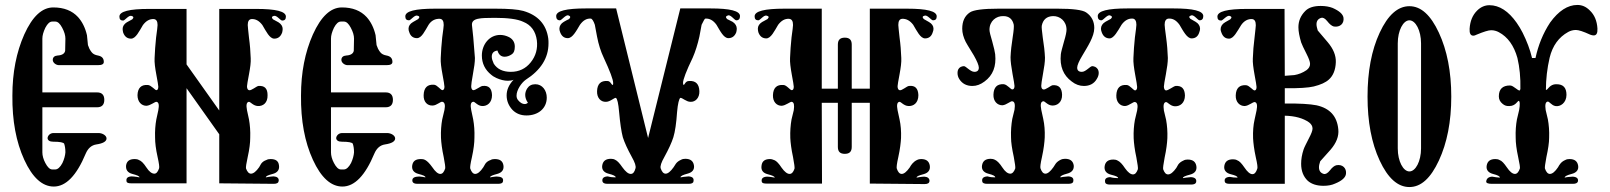

<svg xmlns="http://www.w3.org/2000/svg" viewBox="-20 -742 6497 775"><path d="M410 -182C411 -195 393 -205 378 -205H196C181 -205 172 -193 172 -184C173 -175 181 -170 195 -170C222 -170 236 -167 239 -162C242 -153 244 -142 244 -127C243 -114 239 -99 232 -84C223 -67 213 -58 203 -58H191C181 -58 172 -67 163 -84C155 -99 151 -114 151 -127V-309H372C391 -309 401 -319 401 -339C401 -359 391 -369 372 -369H151V-586C151 -599 155 -613 163 -630C172 -647 181 -655 191 -655H203C213 -655 222 -647 231 -630C240 -613 244 -599 244 -586L243 -537C241 -526 231 -519 213 -518C200 -517 193 -511 193 -500C193 -489 206 -479 218 -479H375C391 -479 399 -483 399 -492C399 -507 391 -515 375 -518C364 -520 356 -524 351 -530C348 -533 345 -538 341 -545L335 -560L331 -600C324 -630 312 -654 295 -673C271 -699 238 -712 195 -712C150 -712 111 -676 78 -603C46 -531 30 -449 30 -356C29 -255 45 -169 78 -97C111 -25 151 11 197 11C246 11 289 -33 326 -122C335 -143 349 -156 369 -159C396 -163 409 -171 410 -182Z M1119 -659C1129 -659 1134 -664 1134 -675C1134 -696 1094 -706 1014 -706H865V-296L733 -482V-706H582C502 -706 462 -696 462 -675C462 -664 467 -659 477 -659C484 -659 499 -681 510 -678C519 -676 521 -671 514 -664L492 -652C481 -645 475 -636 475 -625C475 -620 476 -616 477 -611C483 -594 494 -586 509 -586C528 -586 542 -616 557 -641C570 -658 584 -666 601 -665C611 -664 616 -656 616 -641C616 -636 614 -619 610 -590C607 -561 605 -534 604 -507C603 -490 606 -468 611 -441C616 -414 619 -397 619 -392C619 -383 616 -378 611 -378C606 -378 590 -398 577 -399C550 -401 536 -387 535 -358C535 -331 551 -315 571 -315C588 -316 605 -332 612 -331C621 -329 623 -318 619 -297L611 -260C607 -238 605 -213 606 -186C606 -166 609 -140 616 -109C622 -82 624 -67 622 -62C617 -48 611 -41 603 -41C593 -41 582 -49 571 -66C560 -83 550 -93 541 -96C536 -99 530 -100 524 -100C503 -100 492 -92 489 -75C487 -57 495 -45 514 -40C533 -35 543 -31 543 -26L532 -28C524 -29 517 -30 511 -30C494 -29 488 -22 491 -9C492 -4 499 -2 510 -2H733V-386L865 -200V-2L1085 0C1098 0 1104 -4 1105 -12C1106 -23 1099 -29 1085 -30C1079 -30 1072 -29 1064 -28L1053 -26C1053 -31 1062 -35 1081 -40C1100 -45 1109 -57 1106 -75C1104 -92 1093 -100 1072 -100C1066 -100 1060 -99 1055 -96C1046 -93 1039 -88 1034 -81L1026 -67C1014 -50 1003 -41 993 -41C985 -41 978 -48 973 -62C972 -67 974 -82 980 -109C987 -140 990 -166 990 -186C991 -213 989 -238 985 -260L977 -297C973 -318 975 -329 984 -331C991 -332 1001 -315 1021 -314C1041 -313 1061 -326 1060 -358C1060 -385 1048 -397 1023 -395C1015 -394 994 -375 985 -378C980 -379 977 -385 977 -394C977 -399 980 -415 985 -442C990 -469 993 -490 992 -507C991 -534 989 -561 985 -590C982 -619 980 -636 980 -641C980 -656 985 -664 995 -665C1012 -666 1026 -658 1039 -641C1054 -616 1068 -586 1087 -586C1102 -586 1113 -594 1119 -611C1120 -616 1121 -620 1121 -625C1121 -636 1115 -645 1104 -652L1082 -664C1075 -671 1077 -676 1086 -678C1097 -681 1112 -659 1119 -659Z M1575 -182C1576 -195 1558 -205 1543 -205H1361C1346 -205 1337 -193 1337 -184C1338 -175 1346 -170 1360 -170C1387 -170 1401 -167 1404 -162C1407 -153 1409 -142 1409 -127C1408 -114 1404 -99 1397 -84C1388 -67 1378 -58 1368 -58H1356C1346 -58 1337 -67 1328 -84C1320 -99 1316 -114 1316 -127V-309H1537C1556 -309 1566 -319 1566 -339C1566 -359 1556 -369 1537 -369H1316V-586C1316 -599 1320 -613 1328 -630C1337 -647 1346 -655 1356 -655H1368C1378 -655 1387 -647 1396 -630C1405 -613 1409 -599 1409 -586L1408 -537C1406 -526 1396 -519 1378 -518C1365 -517 1358 -511 1358 -500C1358 -489 1371 -479 1383 -479H1540C1556 -479 1564 -483 1564 -492C1564 -507 1556 -515 1540 -518C1529 -520 1521 -524 1516 -530C1513 -533 1510 -538 1506 -545L1500 -560L1496 -600C1489 -630 1477 -654 1460 -673C1436 -699 1403 -712 1360 -712C1315 -712 1276 -676 1243 -603C1211 -531 1195 -449 1195 -356C1194 -255 1210 -169 1243 -97C1276 -25 1316 11 1362 11C1411 11 1454 -33 1491 -122C1500 -143 1514 -156 1534 -159C1561 -163 1574 -171 1575 -182Z M2193 -587C2185 -644 2151 -681 2092 -698C2070 -704 2033 -707 1980 -707H1736C1656 -707 1616 -697 1616 -676C1616 -665 1621 -660 1631 -660C1638 -660 1653 -682 1664 -679C1674 -677 1675 -672 1668 -665L1647 -653C1635 -646 1629 -637 1629 -626C1629 -621 1630 -617 1632 -612C1637 -596 1648 -588 1663 -588C1682 -588 1695 -617 1710 -642C1721 -659 1737 -667 1756 -666C1766 -665 1771 -657 1771 -641C1771 -636 1769 -620 1765 -591C1762 -562 1760 -535 1759 -508C1758 -491 1761 -469 1766 -442C1771 -415 1774 -398 1774 -392C1774 -383 1771 -379 1766 -378C1759 -378 1745 -399 1732 -400C1705 -402 1691 -388 1690 -358C1689 -331 1705 -315 1726 -316C1743 -316 1759 -334 1766 -331C1775 -329 1778 -318 1774 -298L1765 -260C1761 -238 1759 -213 1760 -186C1761 -166 1764 -140 1771 -108C1776 -82 1778 -67 1777 -62C1772 -47 1766 -40 1757 -40C1748 -40 1737 -49 1725 -67C1702 -99 1690 -100 1679 -100C1658 -100 1647 -92 1644 -75C1641 -57 1650 -45 1669 -40C1688 -35 1698 -31 1697 -26L1686 -28C1679 -29 1672 -30 1666 -29C1649 -28 1642 -21 1645 -9C1647 -3 1654 0 1665 0H1991C2002 0 2009 -3 2010 -9C2013 -21 2007 -28 1990 -29C1984 -30 1977 -29 1970 -28L1958 -26C1958 -31 1968 -35 1987 -40C2006 -45 2015 -57 2012 -75C2009 -92 1998 -100 1977 -100C1971 -100 1965 -99 1960 -96C1951 -93 1944 -88 1939 -81L1931 -67C1919 -49 1908 -40 1898 -40C1890 -40 1883 -47 1878 -62C1877 -67 1879 -82 1885 -108C1892 -140 1895 -166 1895 -186C1896 -213 1894 -238 1890 -260L1882 -298C1878 -318 1880 -329 1889 -331C1896 -334 1906 -315 1926 -314C1946 -313 1966 -327 1966 -358C1965 -385 1953 -398 1928 -395C1920 -395 1899 -377 1890 -378C1885 -379 1882 -385 1882 -394C1882 -400 1884 -416 1889 -443C1894 -470 1897 -491 1897 -508C1892 -575 1888 -620 1885 -641C1884 -655 1893 -664 1914 -667C1923 -669 1944 -670 1977 -670C2030 -670 2069 -665 2092 -654C2124 -641 2142 -616 2147 -579C2151 -546 2143 -516 2122 -490C2102 -465 2075 -452 2042 -452C2010 -452 1987 -463 1973 -485C1968 -496 1965 -505 1965 -513C1965 -528 1973 -536 1988 -538C1993 -521 2003 -513 2017 -513C2026 -513 2036 -516 2046 -523C2054 -528 2058 -538 2058 -554C2058 -571 2050 -584 2035 -592C2023 -598 2011 -601 1999 -601C1955 -601 1925 -562 1925 -518C1925 -486 1938 -460 1963 -440C1966 -437 1973 -432 1984 -427C2000 -420 2015 -416 2030 -416C2038 -416 2046 -417 2053 -420C2034 -400 2025 -379 2025 -357C2025 -335 2033 -315 2049 -298C2064 -283 2083 -276 2105 -276C2152 -276 2187 -304 2187 -348C2187 -377 2169 -402 2141 -402C2126 -402 2115 -396 2108 -385C2103 -377 2100 -368 2100 -359C2100 -348 2104 -337 2111 -327C2107 -324 2103 -322 2098 -322C2089 -322 2080 -327 2071 -338C2067 -343 2065 -349 2065 -356C2065 -379 2085 -408 2102 -420C2163 -459 2194 -508 2194 -567C2194 -574 2194 -580 2193 -587Z M2952 -660C2962 -660 2967 -666 2967 -677C2967 -698 2927 -708 2847 -708H2726L2596 -185L2467 -708H2346C2265 -708 2225 -698 2225 -677C2225 -666 2230 -660 2240 -660C2247 -660 2263 -683 2274 -680C2283 -677 2284 -672 2277 -665C2270 -662 2263 -658 2256 -654C2244 -647 2238 -637 2238 -626C2238 -622 2239 -617 2241 -612C2247 -596 2257 -588 2272 -588C2291 -588 2306 -617 2321 -642C2334 -660 2348 -668 2365 -667C2370 -666 2376 -657 2381 -642L2390 -594C2396 -563 2405 -534 2417 -509C2442 -455 2455 -421 2455 -407C2455 -404 2455 -401 2454 -399C2447 -399 2445 -415 2432 -415C2405 -417 2391 -403 2390 -374C2389 -347 2405 -330 2426 -331C2443 -331 2459 -348 2466 -347C2472 -343 2476 -324 2479 -290C2483 -245 2488 -211 2494 -188C2501 -166 2513 -140 2530 -109C2543 -86 2548 -71 2545 -62C2541 -47 2535 -40 2526 -40C2516 -40 2505 -49 2492 -67C2481 -83 2472 -93 2463 -97C2458 -100 2452 -101 2446 -101C2425 -101 2414 -92 2411 -75C2408 -58 2417 -46 2436 -41C2456 -36 2466 -31 2465 -26C2454 -26 2444 -27 2433 -30C2416 -29 2409 -22 2412 -9C2414 -3 2421 0 2432 0H2760C2771 0 2778 -3 2779 -9C2782 -22 2776 -29 2759 -30C2743 -29 2732 -27 2727 -26C2726 -31 2736 -36 2755 -41C2775 -46 2784 -58 2781 -75C2778 -92 2767 -101 2746 -101C2740 -101 2734 -100 2729 -97C2720 -93 2713 -88 2708 -81L2699 -67C2687 -50 2676 -41 2667 -41C2658 -41 2652 -48 2647 -62C2644 -71 2649 -86 2662 -109C2679 -140 2691 -166 2698 -188C2705 -211 2710 -245 2713 -290C2716 -324 2721 -343 2726 -347C2734 -348 2750 -331 2767 -331C2787 -330 2804 -347 2803 -374C2802 -403 2788 -417 2761 -415C2746 -415 2744 -399 2739 -399C2738 -401 2737 -404 2737 -407C2737 -421 2750 -455 2776 -509C2787 -534 2796 -563 2803 -594L2812 -642C2820 -659 2825 -667 2827 -667C2844 -668 2859 -660 2872 -642C2887 -617 2901 -588 2920 -588C2935 -588 2946 -596 2952 -612C2953 -617 2954 -622 2954 -626C2954 -637 2948 -647 2937 -654L2915 -665C2908 -672 2909 -677 2919 -680C2930 -683 2945 -660 2952 -660Z M3746 -660C3756 -660 3761 -665 3761 -676C3761 -697 3721 -707 3641 -707H3491V-384H3418V-562C3418 -581 3409 -590 3390 -590C3371 -590 3362 -581 3362 -562V-384H3297V-707H3146C3066 -707 3026 -697 3026 -676C3026 -665 3031 -660 3041 -660C3048 -660 3063 -682 3074 -679C3084 -677 3085 -672 3078 -665L3056 -653C3045 -646 3039 -637 3039 -626C3039 -621 3040 -617 3041 -612C3047 -595 3058 -587 3073 -587C3092 -587 3106 -617 3121 -642C3134 -659 3148 -667 3165 -666C3176 -665 3181 -657 3181 -641C3181 -636 3179 -620 3175 -591C3172 -562 3170 -535 3169 -508C3168 -491 3171 -469 3176 -441C3181 -414 3184 -397 3184 -392C3184 -383 3181 -378 3176 -378C3169 -378 3155 -399 3142 -399C3115 -401 3101 -387 3100 -358C3099 -331 3115 -315 3135 -315C3152 -316 3169 -332 3176 -331C3185 -329 3187 -318 3184 -297L3175 -260C3171 -237 3169 -212 3170 -185C3171 -166 3174 -140 3181 -108C3186 -81 3188 -66 3187 -61C3182 -47 3176 -40 3167 -40C3158 -40 3147 -48 3135 -65C3124 -82 3114 -92 3107 -95C3100 -98 3094 -100 3088 -100C3067 -100 3056 -91 3054 -74C3051 -56 3059 -44 3078 -39C3097 -34 3107 -30 3107 -25L3096 -27C3089 -28 3082 -29 3076 -29C3059 -28 3052 -21 3055 -8C3056 -3 3063 -1 3074 -1H3298L3297 -327H3362V-149C3362 -130 3371 -121 3390 -121C3409 -121 3418 -130 3418 -149V-327H3491V-1L3712 1C3725 1 3731 -3 3732 -11C3732 -22 3725 -28 3711 -29C3705 -29 3698 -28 3691 -27L3680 -25C3679 -30 3689 -34 3708 -39C3727 -44 3736 -56 3733 -74C3730 -91 3719 -100 3698 -100C3693 -100 3687 -99 3681 -96C3665 -88 3657 -75 3652 -66C3640 -49 3629 -40 3620 -40C3611 -40 3605 -47 3600 -61C3598 -66 3600 -81 3606 -108C3613 -140 3616 -166 3617 -185C3618 -212 3616 -237 3611 -260L3603 -297C3599 -318 3601 -329 3610 -331C3617 -332 3627 -315 3647 -314C3667 -313 3687 -326 3687 -358C3686 -385 3674 -398 3649 -395C3641 -395 3620 -375 3611 -378C3606 -379 3603 -385 3603 -394C3603 -399 3606 -415 3611 -442C3616 -469 3619 -491 3618 -508C3617 -535 3615 -562 3611 -591C3608 -620 3606 -636 3606 -641C3606 -657 3611 -665 3621 -666C3638 -667 3653 -659 3666 -642C3681 -617 3695 -587 3714 -587C3729 -587 3740 -595 3745 -612C3747 -617 3748 -621 3748 -626C3748 -637 3742 -646 3730 -653L3709 -665C3702 -672 3703 -677 3713 -679C3724 -682 3739 -660 3746 -660Z M4407 -423C4412 -431 4415 -439 4415 -448C4415 -459 4410 -467 4401 -472C4396 -474 4392 -475 4389 -475C4380 -475 4363 -452 4347 -452C4334 -452 4328 -458 4328 -469C4328 -478 4335 -495 4349 -518C4370 -554 4397 -594 4397 -629C4397 -656 4386 -677 4364 -692C4349 -702 4310 -707 4249 -707H4010C3949 -707 3910 -702 3895 -692C3874 -678 3864 -656 3864 -626C3864 -609 3869 -591 3878 -573C3878 -572 3889 -554 3911 -518C3924 -495 3931 -478 3931 -469C3931 -458 3925 -452 3913 -452C3897 -452 3879 -475 3871 -475C3867 -475 3863 -474 3858 -472C3849 -467 3845 -459 3845 -448C3845 -439 3847 -431 3852 -423C3864 -404 3882 -395 3905 -395C3922 -395 3938 -401 3954 -413C3988 -438 4002 -474 3997 -523C3996 -532 3992 -550 3985 -575C3978 -598 3974 -614 3974 -622C3974 -657 4001 -678 4030 -677C4053 -677 4067 -665 4072 -642C4073 -635 4072 -619 4068 -594C4063 -563 4060 -535 4059 -511C4059 -494 4062 -472 4067 -444C4072 -417 4075 -400 4075 -395C4075 -386 4072 -381 4066 -381C4061 -380 4045 -401 4032 -402C4005 -404 3991 -390 3990 -360C3989 -333 4006 -317 4026 -317C4043 -318 4060 -336 4067 -333C4076 -331 4078 -320 4075 -299L4066 -262C4062 -239 4060 -214 4061 -187C4061 -167 4065 -141 4072 -109C4077 -82 4079 -67 4078 -62C4073 -48 4066 -41 4058 -41C4048 -41 4037 -49 4026 -66C4015 -83 4005 -93 3996 -97C3990 -100 3984 -101 3979 -101C3958 -101 3947 -92 3944 -75C3941 -58 3950 -46 3969 -41C3989 -36 3998 -31 3997 -26C3986 -26 3976 -27 3966 -30C3949 -29 3942 -22 3945 -9C3946 -3 3953 0 3965 0H4292C4304 0 4311 -3 4312 -9C4315 -22 4309 -29 4292 -30C4276 -29 4265 -27 4260 -26C4259 -31 4268 -36 4287 -41C4307 -46 4316 -58 4314 -75C4311 -92 4300 -101 4279 -101C4273 -101 4267 -100 4261 -97C4253 -93 4246 -88 4241 -81L4232 -67C4220 -50 4209 -41 4200 -41C4191 -41 4185 -48 4180 -62C4178 -67 4180 -82 4186 -109C4193 -141 4196 -167 4197 -187C4198 -214 4196 -239 4191 -262L4183 -299C4179 -320 4181 -331 4190 -333C4197 -336 4207 -317 4227 -316C4247 -315 4268 -329 4267 -360C4266 -387 4254 -400 4229 -398C4221 -397 4200 -378 4191 -381C4186 -382 4183 -387 4183 -396C4183 -401 4185 -417 4190 -444C4195 -471 4198 -492 4198 -509C4197 -533 4194 -560 4189 -591C4186 -616 4184 -631 4185 -638C4190 -663 4205 -676 4230 -677C4258 -678 4285 -657 4285 -622C4285 -614 4282 -598 4275 -575C4268 -550 4263 -532 4262 -523C4257 -474 4272 -438 4306 -413C4321 -401 4338 -395 4355 -395C4378 -395 4396 -404 4407 -423Z M4822 -660C4832 -660 4837 -666 4837 -677C4837 -698 4797 -708 4716 -708H4532C4451 -708 4411 -698 4411 -677C4411 -666 4416 -660 4426 -660C4433 -660 4449 -683 4460 -680C4469 -677 4471 -673 4464 -666L4442 -654C4430 -647 4424 -637 4424 -626C4424 -622 4425 -617 4427 -612C4433 -595 4444 -587 4459 -587C4476 -587 4492 -617 4507 -642C4520 -660 4535 -668 4552 -667C4562 -666 4567 -657 4567 -642C4567 -637 4565 -620 4561 -591C4558 -562 4556 -535 4555 -508C4554 -491 4557 -469 4562 -441C4567 -414 4570 -397 4570 -391C4570 -382 4567 -378 4562 -377C4555 -377 4541 -398 4528 -399C4501 -401 4487 -387 4486 -357C4485 -330 4501 -314 4521 -314C4538 -315 4555 -333 4562 -330C4571 -328 4574 -317 4570 -296L4561 -258C4557 -236 4555 -211 4556 -184C4557 -164 4560 -138 4567 -106C4572 -79 4574 -64 4573 -59C4568 -45 4562 -38 4553 -38C4544 -38 4533 -46 4521 -63C4510 -80 4500 -90 4491 -94C4486 -97 4480 -98 4474 -98C4453 -98 4442 -89 4439 -72C4436 -54 4445 -42 4464 -37C4484 -32 4494 -28 4493 -23C4482 -23 4472 -24 4461 -27C4444 -26 4438 -19 4441 -6C4442 0 4449 3 4460 3H4788C4799 3 4806 0 4808 -6C4811 -19 4804 -26 4787 -27C4772 -26 4761 -24 4755 -23C4754 -28 4764 -32 4783 -37C4803 -42 4812 -54 4809 -72C4806 -89 4795 -98 4774 -98C4768 -98 4762 -97 4757 -94C4748 -90 4741 -85 4736 -78L4728 -64C4716 -47 4705 -38 4695 -38C4686 -38 4680 -45 4675 -59C4674 -64 4676 -79 4681 -106C4688 -138 4691 -164 4692 -184C4693 -211 4691 -236 4687 -258L4678 -296C4675 -317 4677 -328 4686 -330C4693 -331 4703 -314 4722 -313C4743 -312 4763 -326 4763 -357C4762 -384 4750 -397 4725 -395C4717 -394 4695 -376 4686 -377C4681 -378 4678 -384 4678 -393C4678 -399 4681 -415 4686 -442C4691 -469 4694 -491 4694 -508C4693 -535 4691 -562 4687 -591C4683 -620 4681 -637 4681 -642C4681 -657 4686 -666 4697 -667C4714 -668 4728 -660 4741 -642C4756 -617 4771 -587 4790 -587C4805 -587 4816 -595 4821 -612C4823 -617 4824 -622 4824 -626C4824 -637 4818 -647 4806 -654L4785 -666C4778 -673 4779 -677 4789 -680C4800 -683 4815 -660 4822 -660Z M5413 -40C5416 -63 5399 -80 5374 -75C5366 -73 5357 -66 5348 -54C5339 -43 5331 -38 5323 -40C5310 -44 5304 -53 5304 -67C5304 -74 5306 -82 5309 -91L5351 -138C5374 -165 5385 -192 5382 -220C5377 -273 5348 -305 5294 -317C5268 -322 5225 -325 5166 -324V-386C5223 -385 5262 -388 5283 -393C5311 -400 5331 -409 5344 -421C5361 -436 5371 -460 5372 -491C5373 -518 5362 -545 5339 -572L5299 -619C5296 -629 5294 -637 5294 -644C5294 -657 5300 -666 5313 -670C5320 -672 5328 -668 5337 -657C5347 -644 5356 -637 5364 -635C5389 -631 5406 -647 5403 -670C5401 -685 5386 -698 5359 -710C5346 -715 5330 -718 5311 -718C5282 -718 5262 -711 5249 -698C5230 -679 5221 -657 5221 -632C5221 -615 5225 -595 5232 -571C5235 -563 5242 -547 5254 -524C5263 -506 5268 -493 5268 -484C5268 -474 5263 -466 5254 -459C5238 -448 5222 -442 5205 -439C5204 -439 5191 -438 5166 -436L5165 -706C5165 -706 5115 -706 5014 -706C4934 -706 4894 -696 4894 -675C4894 -664 4899 -659 4909 -659C4916 -659 4932 -681 4943 -678C4952 -675 4953 -671 4946 -664L4925 -652C4913 -645 4907 -635 4907 -624C4907 -620 4908 -616 4910 -611C4916 -594 4926 -586 4941 -586C4960 -586 4974 -616 4990 -641C5002 -658 5017 -666 5034 -665C5044 -664 5049 -656 5049 -640C5049 -635 5047 -619 5044 -591C5040 -561 5038 -533 5037 -506C5036 -490 5039 -468 5044 -440C5049 -413 5052 -396 5052 -391C5052 -382 5049 -377 5044 -377C5037 -377 5023 -397 5010 -398C4983 -400 4969 -386 4968 -357C4967 -330 4984 -314 5004 -314C5021 -315 5037 -331 5045 -330C5054 -328 5056 -317 5052 -296L5044 -259C5039 -237 5037 -212 5038 -184C5039 -165 5042 -139 5049 -107C5055 -81 5057 -66 5055 -61C5050 -46 5044 -39 5035 -39C5026 -39 5015 -48 5003 -66C4992 -82 4983 -92 4974 -95C4969 -98 4963 -99 4957 -99C4936 -99 4925 -90 4922 -73C4919 -56 4928 -44 4947 -39C4967 -34 4976 -30 4975 -25C4964 -25 4954 -26 4944 -28C4927 -27 4921 -20 4924 -8C4925 -3 4932 0 4943 0H5166V-275C5207 -274 5240 -265 5264 -248C5273 -241 5278 -233 5278 -223C5278 -215 5273 -202 5264 -185C5253 -163 5245 -148 5242 -139C5235 -118 5232 -99 5232 -81C5232 -52 5241 -29 5259 -12C5274 1 5295 8 5322 8C5341 8 5356 5 5369 -1C5396 -12 5411 -25 5413 -40Z M5838 -352C5838 -453 5821 -539 5788 -610C5755 -681 5716 -717 5669 -717C5622 -717 5582 -681 5549 -610C5516 -539 5500 -453 5500 -352C5500 -251 5516 -165 5549 -94C5582 -23 5622 13 5669 13C5716 13 5755 -23 5788 -94C5821 -165 5838 -251 5838 -352ZM5716 -143C5716 -91 5694 -50 5669 -50C5644 -50 5622 -91 5622 -143V-567C5622 -619 5644 -660 5669 -660C5694 -660 5716 -619 5716 -567Z M6428 -627C6426 -658 6416 -682 6397 -700C6382 -715 6366 -722 6347 -722C6308 -722 6271 -698 6237 -651C6208 -607 6189 -559 6178 -508H6164C6156 -542 6143 -576 6126 -610C6119 -624 6111 -637 6102 -650C6069 -697 6032 -721 5992 -721C5974 -721 5957 -714 5942 -699C5924 -681 5914 -657 5912 -626C5911 -607 5916 -598 5927 -598C5930 -598 5935 -599 5940 -602C5969 -614 5988 -620 5999 -620C6010 -620 6021 -617 6030 -612C6066 -593 6091 -558 6105 -508C6114 -470 6118 -428 6117 -383L6115 -377C6107 -374 6090 -397 6075 -397C6045 -397 6030 -382 6030 -353C6030 -341 6035 -331 6045 -323C6053 -316 6062 -313 6073 -314C6097 -314 6106 -335 6110 -335C6115 -334 6116 -321 6112 -298L6103 -260C6099 -238 6097 -213 6098 -186C6098 -166 6101 -140 6108 -108C6114 -81 6116 -66 6115 -62C6110 -47 6103 -40 6095 -40C6085 -40 6074 -49 6062 -67C6051 -83 6042 -93 6033 -96C6028 -99 6022 -100 6016 -100C5995 -100 5984 -91 5981 -74C5978 -57 5987 -45 6006 -40C6026 -35 6035 -30 6034 -25C6023 -26 6013 -27 6003 -29C5988 -28 5980 -21 5979 -9C5979 -3 5987 0 6002 0H6329C6340 0 6347 -3 6349 -9C6352 -21 6345 -28 6328 -29C6313 -28 6302 -27 6296 -25C6295 -30 6305 -35 6324 -40C6344 -45 6353 -57 6350 -74C6347 -91 6336 -100 6315 -100C6309 -100 6303 -99 6298 -96C6281 -89 6274 -76 6269 -67C6257 -49 6246 -40 6236 -40C6228 -40 6221 -47 6216 -62C6215 -66 6217 -81 6222 -108C6229 -140 6233 -166 6233 -186C6234 -213 6232 -238 6228 -260L6219 -298C6216 -319 6218 -330 6227 -332C6234 -333 6242 -317 6258 -314C6278 -310 6303 -327 6303 -359C6303 -388 6290 -402 6263 -402C6260 -402 6256 -402 6252 -401C6232 -396 6227 -378 6220 -379C6220 -422 6225 -466 6235 -509C6247 -558 6272 -592 6310 -613C6319 -618 6330 -621 6341 -621C6352 -621 6371 -615 6399 -602C6404 -600 6409 -599 6413 -599C6424 -599 6429 -608 6428 -627Z"/></svg>

Font: GFS Eustace
Style: Regular
Weight: 400
Designer: George Matthiopoulos
Foundry: George Matthiopoulos
Version: Version 1.0